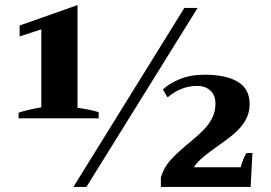

<svg xmlns="http://www.w3.org/2000/svg" viewBox="-20 -733 1062 753"><path d="M53 -291Q88 -303 142 -312V-618L57 -590V-633L284 -713V-310Q301 -308 325 -303.5Q349 -299 367 -293V-269H53ZM703 -702H755L319 0H268ZM611 -38Q623 -77 649.5 -106Q676 -135 721 -172Q756 -201 776.5 -221.5Q797 -242 811 -268Q825 -294 825 -326Q825 -359 805.5 -377.5Q786 -396 753 -396Q690 -396 637 -351L619 -382Q641 -404 683.5 -422Q726 -440 783 -440Q867 -440 913 -412Q959 -384 959 -325Q959 -289 942.5 -261Q926 -233 902 -212Q878 -191 838 -163Q801 -137 778.5 -118.5Q756 -100 740 -77H924Q927 -90 933.5 -106.5Q940 -123 947 -133H970L963 0H611Z"/></svg>

Font: Trirong Bold
Style: Regular
Weight: 700
Designer: Katatrad Team
Foundry: CadsonDemak
Version: Version 1.000